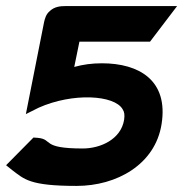

<svg xmlns="http://www.w3.org/2000/svg" viewBox="-24 -600 602 631"><path d="M-4 -57 16 -41C56 -11 73 11 228 11C359 11 486 -59 507 -192C530 -336 433 -392 311 -392C278 -392 249 -388 220 -380L237 -463H469L558 -580H190C174 -580 155 -578 140 -564C127 -553 124 -540 121 -528L61 -225L103 -246C215 -296 352 -288 379 -241C385 -232 386 -222 384 -207C374 -142 306 -112 248 -112C109 -112 152 -142 100 -147L86 -148Z"/></svg>

Font: Charger Pro
Style: UltraExtObl
Weight: 900
Designer: Jasper
Foundry: Cannot Into Space Fonts
Version: Version 1.09